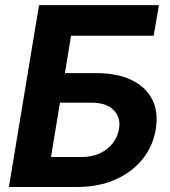

<svg xmlns="http://www.w3.org/2000/svg" viewBox="-20 -748 682 768"><path d="M15.6 0 136.2 -727.5H615.7L594.7 -605H264.2L239.7 -455.6H363.3Q449.2 -455.6 506.6 -427.7Q564 -399.9 589.1 -349.6Q614.3 -299.3 603 -231Q591.8 -162.6 549.6 -110.6Q507.3 -58.6 440.4 -29.3Q373.5 0 287.6 0ZM184.1 -120.1H307.1Q349.6 -120.1 381.1 -135.5Q412.6 -150.9 431.9 -176.3Q451.2 -201.7 456.1 -232.4Q463.9 -276.4 435.3 -306.9Q406.7 -337.4 343.8 -337.4H219.7Z"/></svg>

Font: Inter 24pt
Style: Bold Italic
Weight: 700
Italic angle: -9.3988°
Version: Version 4.001;git-66647c0bb